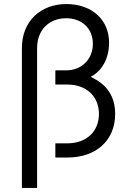

<svg xmlns="http://www.w3.org/2000/svg" viewBox="-20 -777 643 947"><path d="M88 -540V150H163V-540C163 -630 223 -687 306 -687C385 -687 438 -636 438 -561C438 -485 383 -430 306 -430H253V-360H312C406 -360 468 -302 468 -215C468 -128 406 -70 312 -70H253V0H312C455 0 548 -85 548 -215C548 -301 508 -361 427 -398C484 -427 518 -490 518 -566C518 -681 432 -757 307 -757C182 -757 88 -674 88 -540Z"/></svg>

Font: Mluvka
Style: Regular
Weight: 400
Designer: Modified by Jiří Krblich, Original typeface by Gumpita Rahayu
Foundry: Gumpita Rahayu & Jiří Krblich
Version: Version 2.000;Glyphs 3.1.1 (3134)